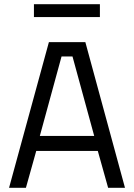

<svg xmlns="http://www.w3.org/2000/svg" viewBox="-20 -891 636 911"><path d="M23 0 212 -691H385L573 0H493L444 -175H152L103 0ZM169 -246H427L324 -623H272ZM141 -810V-871H454V-810Z"/></svg>

Font: Cairo
Style: Regular
Weight: 400
Designer: Mohamed Gaber, Accademia di Belle Arti di Urbino
Foundry: Kief Type Foundry, Accademia di Belle Arti di Urbino
Version: Version 3.120